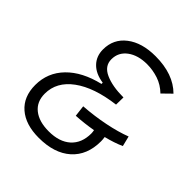

<svg xmlns="http://www.w3.org/2000/svg" viewBox="-195 -834 975 975"><g transform="rotate(45 293.0 -346.5)"><path d="M555.2 -317.9 568.8 -262.7Q526.4 -243.7 471.2 -230Q472.2 -222.7 472.9 -215.1Q473.6 -207.5 473.6 -201.7Q473.6 -102.1 411.1 -46.1Q348.6 9.8 237.3 9.8Q142.1 9.8 88.4 -36.9Q34.7 -83.5 34.7 -167.5Q34.7 -256.3 96.2 -319.6Q157.7 -382.8 269 -409.2V-418Q211.9 -426.3 181.2 -458.3Q150.4 -490.2 150.4 -538.6Q150.4 -613.8 208.5 -658.4Q266.6 -703.1 363.8 -703.1Q492.2 -703.1 562.5 -632.8L515.1 -586.4Q482.9 -617.7 442.9 -630.9Q402.8 -644 362.3 -644Q297.4 -644 256.6 -613.8Q215.8 -583.5 215.8 -533.2Q215.8 -484.9 266.4 -462.2Q316.9 -439.5 396.5 -439.5L395.5 -387.2Q255.9 -369.6 178 -312.5Q100.1 -255.4 100.1 -170.4Q100.1 -112.8 139.9 -81.1Q179.7 -49.3 250 -49.3Q325.7 -49.3 368.2 -87.6Q410.6 -126 410.6 -194.8Q410.6 -203.1 408.2 -216.3Q350.6 -206.1 291 -202.6L283.7 -263.2Q359.9 -268.6 430.9 -283Q502 -297.4 555.2 -317.9Z"/></g></svg>

Font: Cascadia Code PL Light
Style: Italic
Weight: 300
Italic angle: -10°
Monospace: yes
Designer: Aaron Bell
Foundry: Saja Typeworks
Version: Version 2404.023; ttfautohint (v1.8.4)